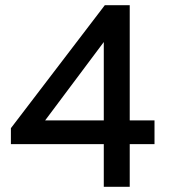

<svg xmlns="http://www.w3.org/2000/svg" viewBox="-20 -720 668 740"><path d="M380 0V-164.5H22V-226L384 -700H480V-256H575.5V-164.5H480V0ZM154 -256H380V-558Z"/></svg>

Font: Overpass Medium
Style: Regular
Weight: 500
Designer: Delve Withrington, Dave Bailey, Thomas Jockin
Foundry: Delve Fonts LLC
Version: Version 4.000